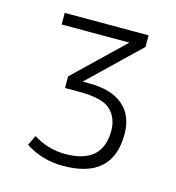

<svg xmlns="http://www.w3.org/2000/svg" viewBox="-76 -795 526 575"><g transform="rotate(15 187.5 -508.0)"><path d="M56 -730H316V-694L162 -546V-545H182Q250 -545 286.5 -514Q323 -483 323 -425Q323 -286 169 -286Q104 -286 52 -320L67 -351Q113 -322 166 -322Q282 -322 282 -425Q282 -464 257 -488.5Q232 -513 158 -513H115V-549L265 -693V-694H56Z"/></g></svg>

Font: M PLUS 1p Light
Style: Regular
Weight: 300
Version: Version 1.061